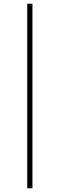

<svg xmlns="http://www.w3.org/2000/svg" viewBox="-20 -769 323 1036"><path d="M127 247V-749H155V247Z"/></svg>

Font: Source Serif 4 SmText ExtraLight
Style: Regular
Weight: 200
Designer: Frank Grießhammer
Foundry: Adobe
Version: Version 4.005;hotconv 1.1.0;makeotfexe 2.6.0